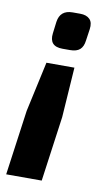

<svg xmlns="http://www.w3.org/2000/svg" viewBox="-81 -550 446 777"><g transform="rotate(10 142.0 -161.0)"><path d="M199 -288 185 -82 148 185H2L39 -82L84 -288ZM184 -507Q210 -507 223.5 -493.5Q237 -480 233 -452L226 -404Q223 -379 209.5 -367Q196 -355 169 -355H138Q82 -355 89 -410L95 -458Q102 -507 153 -507Z"/></g></svg>

Font: Exo 2
Style: Bold Italic
Weight: 700
Italic angle: -8°
Designer: Natanael Gama
Foundry: Natanael Gama
Version: Version 2.010